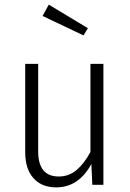

<svg xmlns="http://www.w3.org/2000/svg" viewBox="-20 -799 561 830"><path d="M427 0H379L375 -90Q320 11 223 11Q160 11 124.5 -29Q89 -69 89 -140V-523H145V-145Q145 -36 234 -36Q278 -36 311 -64Q344 -92 371 -142V-523H427ZM360 -677 341 -646 164 -730 191 -779Z"/></svg>

Font: Fira Sans Condensed Light
Style: Regular
Weight: 300
Width: 3
Designer: bBox Type GmbH & Carrois Corporate GbR & Edenspiekermann AG
Foundry: bBox Type GmbH & Carrois Corporate GbR & Edenspiekermann AG
Version: Version 4.301